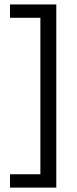

<svg xmlns="http://www.w3.org/2000/svg" viewBox="-20 -695 348 864"><path d="M25 149.2V89.2H161.7V-615H25V-675H233.3V149.2Z"/></svg>

Font: Funnel Sans Light
Style: Regular
Weight: 300
Designer: NORD ID, Kristian Moeller
Foundry: Dicotype
Version: Version 1.000